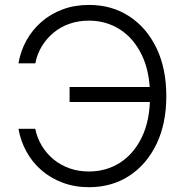

<svg xmlns="http://www.w3.org/2000/svg" viewBox="-20 -758 762 788"><path d="M345.2 10.3Q286.6 10.3 237.1 -8.3Q187.5 -26.9 149.9 -59.6Q112.3 -92.3 88.4 -136Q64.5 -179.7 55.7 -229.5H124.5Q132.3 -191.9 151.6 -159.9Q170.9 -127.9 199.7 -104Q228.5 -80.1 265.4 -67.1Q302.2 -54.2 345.2 -54.2Q415.5 -54.2 472.2 -90.1Q528.8 -126 562.3 -195.1Q595.7 -264.2 595.7 -363.3Q595.7 -462.4 562.3 -531.7Q528.8 -601.1 472.2 -637.2Q415.5 -673.3 345.2 -673.3Q302.2 -673.3 265.1 -660.4Q228 -647.5 199.5 -623.5Q170.9 -599.6 151.6 -567.9Q132.3 -536.1 125 -498H55.7Q64.5 -548.8 88.6 -592.3Q112.8 -635.7 150.4 -668.5Q188 -701.2 237.3 -719.5Q286.6 -737.8 345.2 -737.8Q438.5 -737.8 510 -691.4Q581.5 -645 622.1 -561Q662.6 -477.1 662.6 -363.3Q662.6 -250.5 622.1 -166.5Q581.5 -82.5 510 -36.1Q438.5 10.3 345.2 10.3ZM265.6 -339.4V-400.9H619.6V-339.4Z"/></svg>

Font: Inter 18pt Light
Style: Regular
Weight: 300
Designer: Rasmus Andersson
Foundry: rsms
Version: Version 4.001;git-66647c0bb